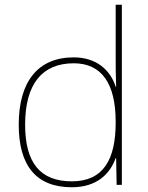

<svg xmlns="http://www.w3.org/2000/svg" viewBox="-20 -780 623 810"><path d="M283 10C388 10 444 -46 468 -113H470L472 0H494V-760H468V-543C468 -501 468 -459 470 -414H468C446 -484 387 -538 291 -538C141 -538 59 -437 59 -254C59 -83 131 10 283 10ZM283 -15C149 -15 86 -94 86 -254C86 -427 159 -513 291 -513C410 -513 468 -426 468 -266V-263C468 -107 416 -15 283 -15Z"/></svg>

Font: Noto Sans Gujarati UI Thin
Style: Regular
Weight: 100
Designer: Jelle Bosma - Monotype Design Team, Universal Thirst
Foundry: Monotype Imaging Inc.
Version: Version 2.106